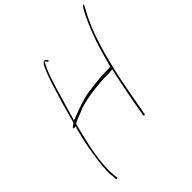

<svg xmlns="http://www.w3.org/2000/svg" viewBox="-253 -887 1218 1218"><g transform="rotate(-45 355.5 -278.5)"><path d="M112 -242C106 -237 107 -232 114 -232L129 -233L123 -218C118 -201 114 -182 109 -162C98 -120 91 -79 84 -37C73 33 64 103 70 152H71L72 184C73 188 74 188 78 187C86 184 84 186 84 180L81 150C74 69 92 -48 120 -156C126 -183 133 -211 140 -236L142 -243C153 -250 166 -255 178 -260C198 -267 220 -276 244 -286C320 -310 425 -322 512 -322L548 -324L545 -311C524 -218 498 -88 485 -4L480 20C481 24 483 26 486 26C490 26 492 23 492 22V21L497 -5C507 -65 530 -180 543 -251C579 -418 625 -587 695 -709L709 -736C710 -739 712 -740 711 -742C710 -746 702 -742 700 -741L684 -714C673 -695 662 -670 648 -639C618 -572 586 -481 565 -397C562 -384 558 -371 554 -357L551 -345L516 -344C463 -344 400 -336 342 -328C280 -319 222 -295 178 -278L147 -267L153 -287C174 -359 193 -423 213 -492C230 -545 246 -601 270 -644L280 -664L292 -649C294 -647 293 -646 298 -646C299 -646 301 -647 302 -651C302 -652 302 -654 301 -656L290 -666V-667C281 -676 263 -656 259 -647C239 -607 218 -548 202 -493C181 -427 160 -356 142 -286C140 -278 137 -267 133 -258L132 -257ZM114 -232V-233ZM72 184Z"/></g></svg>

Font: Stray Cat
Style: HlExtObl
Weight: 100
Version: Version 1.0